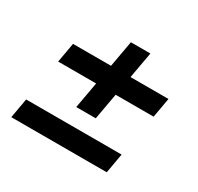

<svg xmlns="http://www.w3.org/2000/svg" viewBox="-119 -668 837 810"><g transform="rotate(30 300.0 -263.0)"><path d="M239 -174 262 -302H77L94 -398H279L302 -526H397L374 -398H559L542 -302H357L334 -174ZM23 0 40 -96H505L488 0Z"/></g></svg>

Font: DM Mono Medium
Style: Italic
Weight: 500
Italic angle: -10°
Designer: Colophon Foundry
Foundry: Colophon Foundry
Version: Version 1.000; ttfautohint (v1.8.2.53-6de2)